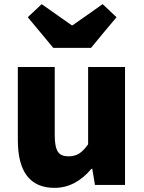

<svg xmlns="http://www.w3.org/2000/svg" viewBox="-20 -892 694 926"><path d="M243 14Q66 14 66 -217V-569H244V-239Q244 -182 260 -159Q275 -138 310 -138Q340 -138 361 -151Q382 -164 405 -196V-569H583V-284V0H438L425 -78H421Q344 14 243 14ZM237 -661 114 -809 181 -872 326 -770H330L475 -872L542 -809L480 -735L419 -661Z"/></svg>

Font: GenSekiGothic TW H
Style: Regular
Weight: 900
Version: Version 1.501;PS 1;hotconv 16.6.51;makeotf.lib2.5.65220